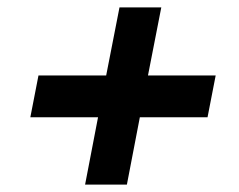

<svg xmlns="http://www.w3.org/2000/svg" viewBox="-20 -556 647 519"><path d="M210 -57H323L358 -239H541L563 -352H380L416 -536H303L267 -352H84L62 -239H245Z"/></svg>

Font: Uncut Sans
Style: Bold Italic
Weight: 700
Italic angle: -11°
Designer: Kasper Nordkvist
Foundry: UNCUT.wtf
Version: Version 1.304;Glyphs 3.2 (3246)